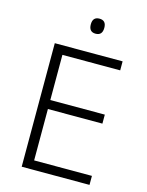

<svg xmlns="http://www.w3.org/2000/svg" viewBox="-133 -992 819 1072"><g transform="rotate(15 276.5 -455.5)"><path d="M492 0H100V-714H492V-662H158V-401H473V-349H158V-52H492ZM306 -911Q345 -911 345 -868Q345 -824 306 -824Q267 -824 267 -868Q267 -911 306 -911Z"/></g></svg>

Font: Noto Sans Arabic UI Lt
Style: Regular
Weight: 300
Designer: Monotype Design Team, Nadine Chahine and Nizar Qandah
Foundry: Monotype Imaging Inc.
Version: Version 2.010; ttfautohint (v1.8.4.7-5d5b)